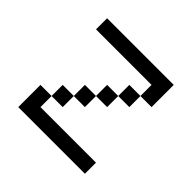

<svg xmlns="http://www.w3.org/2000/svg" viewBox="-132 -632 764 764"><g transform="rotate(45 250.0 -250.0)"><path d="M437.5 -375H375V-437.5H62.5V-500H437.5ZM62.5 -125H125V-62.5H437.5V0H62.5ZM125 -187.5H187.5V-125H125ZM187.5 -250H250V-187.5H187.5ZM250 -312.5H312.5V-250H250ZM312.5 -375H375V-312.5H312.5Z"/></g></svg>

Font: 寒蝉点阵体 16px
Style: Regular
Weight: 400
Designer: Designed by Warren2060
Foundry: ChillType
Version: Version 1.000